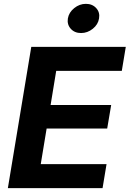

<svg xmlns="http://www.w3.org/2000/svg" viewBox="-20 -969 668 989"><path d="M20.5 0 141.1 -727.5H627.9L607.4 -604H269.5L240.7 -428.2H552.7L532.2 -307.1H220.2L189.9 -123.5H528.8L508.3 0ZM397.5 -798.8Q364.3 -798.8 344.5 -820.8Q324.7 -842.8 329.6 -874Q335 -905.3 362.3 -927.2Q389.6 -949.2 422.4 -949.2Q455.6 -949.2 475.6 -927.2Q495.6 -905.3 490.2 -874Q485.4 -842.8 458 -820.8Q430.7 -798.8 397.5 -798.8Z"/></svg>

Font: Inter
Style: Bold Italic
Weight: 700
Italic angle: -9.39999°
Designer: Rasmus Andersson
Foundry: rsms
Version: Version 4.001;git-9221beed3